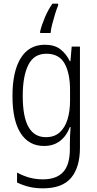

<svg xmlns="http://www.w3.org/2000/svg" viewBox="-20 -837 529 1047"><path d="M225 -593Q277 -593 309 -568.5Q341 -544 361 -503H364L371 -583H416V-32Q416 75 368 132.5Q320 190 214 190Q172 190 137.5 181.5Q103 173 73 158V104Q106 122 140.5 131.5Q175 141 214 141Q288 141 324.5 101Q361 61 361 -24V-55Q361 -75 362 -97Q363 -119 365 -144H361Q343 -96 307.5 -68.5Q272 -41 220 -41Q138 -41 93 -110Q48 -179 48 -314Q48 -447 93 -520Q138 -593 225 -593ZM233 -544Q165 -544 134.5 -483Q104 -422 104 -314Q104 -200 135.5 -144.5Q167 -89 230 -89Q277 -89 306 -115.5Q335 -142 348.5 -187Q362 -232 362 -288V-345Q362 -438 332 -491Q302 -544 233 -544ZM297 -807Q289 -789 280.5 -761Q272 -733 264.5 -704.5Q257 -676 256 -657H199V-666Q207 -700 225 -742.5Q243 -785 266 -817H297Z"/></svg>

Font: Noto Sans Tamil UI Condensed Light
Style: Regular
Weight: 300
Width: 3
Designer: Jelle Bosma - Monotype Design Team
Foundry: Monotype Imaging Inc.
Version: Version 2.004; ttfautohint (v1.8.4.7-5d5b)